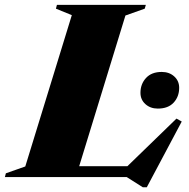

<svg xmlns="http://www.w3.org/2000/svg" viewBox="-71 -725 772 786"><path d="M442.5 -661.5 239.5 0H-51L-47 -15.5L32.5 -43.5L223 -663L158 -689.5L162 -705H526L521.5 -689.5ZM436 -30.5 651.5 -239.5 673 -227.5 530 41.5H513.5L448 0H101.5L120 -44.5H521ZM575 -280.5Q544.5 -280.5 524.2 -298.8Q504 -317 504 -345Q504 -381 526.8 -405.8Q549.5 -430.5 591 -430.5Q622 -430.5 642.2 -412.2Q662.5 -394 662.5 -365.5Q662.5 -329.5 640 -305Q617.5 -280.5 575 -280.5Z"/></svg>

Font: Newsreader 60pt ExtraBold
Style: Italic
Weight: 800
Italic angle: -17°
Designer: Hugues Gentile
Foundry: Production Type
Version: Version 1.003